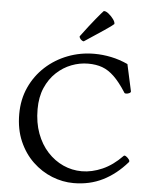

<svg xmlns="http://www.w3.org/2000/svg" viewBox="-66 -1088 913 1151"><g transform="rotate(5 391.0 -512.5)"><path d="M675 -560Q637 -619 602.5 -652Q568 -685 531 -698.5Q494 -712 446 -712Q395 -712 345.5 -693Q296 -674 255.5 -636Q215 -598 191 -542.5Q167 -487 167 -414Q167 -333 191 -268.5Q215 -204 256.5 -159Q298 -114 351 -90Q404 -66 463 -66Q524 -66 586.5 -93.5Q649 -121 705 -179Q710 -185 720.5 -178Q731 -171 738 -161Q745 -151 740 -145Q675 -70 596 -30.5Q517 9 420 9Q354 9 290 -16.5Q226 -42 174 -91.5Q122 -141 91 -212.5Q60 -284 60 -375Q60 -464 93.5 -537Q127 -610 185 -663Q243 -716 318.5 -745Q394 -774 478 -774Q528 -774 579 -763.5Q630 -753 680 -730L715 -570Q717 -563 707.5 -558Q698 -553 687.5 -553Q677 -553 675 -560ZM409 -844Q405 -841 396.5 -846.5Q388 -852 383 -860.5Q378 -869 382 -873Q431 -939 466 -981.5Q501 -1024 511 -1034Q523 -1036 540.5 -1022Q558 -1008 570.5 -990.5Q583 -973 581 -962Q571 -952 525 -921Q479 -890 409 -844Z"/></g></svg>

Font: Anvers
Style: Regular
Weight: 400
Designer: Ishtar van Looy
Version: Version 1.000